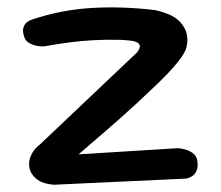

<svg xmlns="http://www.w3.org/2000/svg" viewBox="-20 -506 609 530"><path d="M128 4Q96 1 80 -12.5Q64 -26 61 -44Q58 -62 66.5 -79Q75 -96 90 -107L359 -362Q366 -372 366 -378Q366 -384 360 -388Q354 -392 342.5 -393.5Q331 -395 314 -396Q273 -397 237 -395Q201 -393 168 -388.5Q135 -384 102 -378Q102 -378 94.5 -378Q87 -378 77 -380.5Q67 -383 58 -389Q49 -395 46 -407Q42 -420 44.5 -429Q47 -438 52.5 -443Q58 -448 63 -450Q68 -452 68 -452Q149 -479 233 -484Q317 -489 409 -478Q427 -474 444.5 -467Q462 -460 475 -447.5Q488 -435 494 -417.5Q500 -400 495 -376Q491 -360 471 -335Q451 -310 419.5 -279.5Q388 -249 350.5 -214.5Q313 -180 273.5 -146Q234 -112 197 -80L472 -97Q472 -97 479.5 -96Q487 -95 497 -91.5Q507 -88 515.5 -80.5Q524 -73 525 -59Q527 -44 522.5 -34.5Q518 -25 511.5 -20.5Q505 -16 499.5 -14.5Q494 -13 494 -13Z"/></svg>

Font: Sour Gummy
Style: Regular
Weight: 400
Designer: Stefie Justprince
Foundry: Eifetstype
Version: Version 1.000